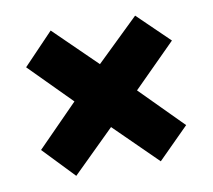

<svg xmlns="http://www.w3.org/2000/svg" viewBox="-56 -629 613 553"><g transform="rotate(-10 250.0 -353.0)"><path d="M372 -566 248 -446 125 -566 37 -474 157 -353 38 -232 125 -141 248 -262 372 -140 462 -230 340 -353 464 -477Z"/></g></svg>

Font: Noto Sans Lao ExtraCondensed Black
Style: Regular
Weight: 900
Width: 2
Designer: Monotype Design Team
Foundry: Monotype Imaging Inc.
Version: Version 2.003